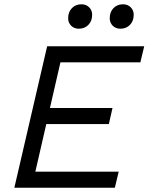

<svg xmlns="http://www.w3.org/2000/svg" viewBox="-20 -876 693 896"><path d="M348 -742Q326 -742 312 -756Q298 -770 298 -791Q298 -820 315.5 -838Q333 -856 360 -856Q382 -856 396 -842Q410 -828 410 -807Q410 -778 392.5 -760Q375 -742 348 -742ZM542 -742Q520 -742 506 -756Q492 -770 492 -791Q492 -820 509.5 -838Q527 -856 554 -856Q576 -856 590 -842Q604 -828 604 -807Q604 -778 586.5 -760Q569 -742 542 -742ZM47 0 200 -660H653L635 -585H262L213 -372H505L488 -297H196L145 -75H534L516 0Z"/></svg>

Font: Elaine Sans
Style: Italic
Weight: 400
Italic angle: -13°
Designer: Wei Huang
Foundry: Wei Huang
Version: Version 2.001;December 24, 2019;FontCreator 12.0.0.2547 64-b